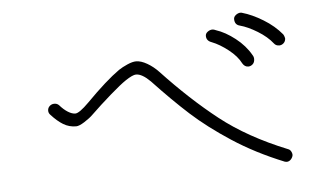

<svg xmlns="http://www.w3.org/2000/svg" viewBox="-42 -765 1083 629"><g transform="rotate(-5 500.0 -451.0)"><path d="M871 -202Q777 -240 702 -289Q627 -338 573 -387Q519 -436 457 -502Q430 -529 410 -529Q399 -529 375 -513Q357 -501 322 -470.5Q287 -440 256 -410Q246 -400 228 -388.5Q210 -377 200 -377Q177 -377 158 -388.5Q139 -400 119 -422Q113 -428 113 -436Q113 -445 119.5 -451Q126 -457 135 -457Q144 -457 150 -451Q163 -436 176.5 -427.5Q190 -419 201 -419Q214 -419 246 -451Q312 -518 356 -549Q368 -557 385 -564.5Q402 -572 414 -572Q430 -572 450 -560.5Q470 -549 487 -531Q578 -434 667 -364Q756 -294 885 -242Q891 -240 894.5 -234Q898 -228 898 -222Q897 -214 891 -207.5Q885 -201 877 -201ZM869 -591Q851 -614 820 -633Q789 -652 763 -659Q746 -663 746 -682Q746 -689 752.5 -694.5Q759 -700 767 -701Q772 -701 774 -700Q806 -691 842 -669Q878 -647 902 -618Q905 -614 907 -605Q907 -595 900.5 -589Q894 -583 886 -583Q875 -583 869 -591ZM760 -535Q748 -559 720 -581Q692 -603 666 -613Q649 -619 649 -635Q649 -643 656.5 -648.5Q664 -654 672 -654Q677 -654 683 -651Q714 -641 746 -616Q778 -591 796 -559Q800 -553 800 -546Q800 -535 793.5 -529Q787 -523 779 -523Q767 -523 760 -535Z"/></g></svg>

Font: Tsukimi Rounded Light
Style: Regular
Weight: 300
Designer: Takashi Funayama
Foundry: Takashi Funayama
Version: Version 1.032; ttfautohint (v1.8.3)